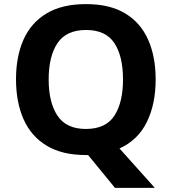

<svg xmlns="http://www.w3.org/2000/svg" viewBox="-20 -745 836 935"><path d="M738 -358Q738 -238 695 -150.5Q652 -63 562 -22L734 170H540L409 10Q406 10 403.5 10Q401 10 398 10Q282 10 206.5 -36Q131 -82 94.5 -165Q58 -248 58 -359Q58 -470 94.5 -552Q131 -634 206.5 -679.5Q282 -725 399 -725Q515 -725 590 -679.5Q665 -634 701.5 -551.5Q738 -469 738 -358ZM217 -358Q217 -246 260 -181.5Q303 -117 398 -117Q495 -117 537 -181.5Q579 -246 579 -358Q579 -471 537 -535Q495 -599 399 -599Q303 -599 260 -535Q217 -471 217 -358Z"/></svg>

Font: Noto Sans Tangsa
Style: Bold
Weight: 700
Version: Version 1.504